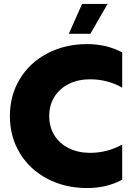

<svg xmlns="http://www.w3.org/2000/svg" viewBox="-20 -937 694 971"><path d="M30 -350Q30 -454 80 -537Q130 -620 219.5 -667Q309 -714 421 -714Q519 -714 598 -672V-494Q522 -536 436 -536Q376 -536 329 -513Q282 -490 255.5 -448Q229 -406 229 -350Q229 -294 255.5 -252Q282 -210 329 -187Q376 -164 436 -164Q522 -164 598 -206V-28Q519 14 421 14Q309 14 219.5 -33Q130 -80 80 -163Q30 -246 30 -350ZM395 -917H524L437 -766H328Z"/></svg>

Font: Chess Sans ExtraBold
Style: Regular
Weight: 800
Designer: Wolf Bōese
Foundry: Wolf Bōese
Version: Version 7.223